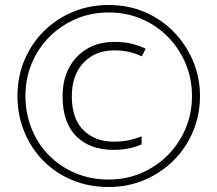

<svg xmlns="http://www.w3.org/2000/svg" viewBox="-20 -742 872 770"><path d="M416 8Q336 8 269 -20Q202 -48 153 -98Q104 -148 77 -214.5Q50 -281 50 -357Q50 -435 78.5 -502Q107 -569 157.5 -618.5Q208 -668 274 -695Q340 -722 416 -722Q495 -722 562 -693Q629 -664 678.5 -612.5Q728 -561 755 -495.5Q782 -430 782 -357Q782 -281 754 -214.5Q726 -148 675.5 -98Q625 -48 558.5 -20Q492 8 416 8ZM416 -22Q487 -22 548 -48.5Q609 -75 654.5 -121.5Q700 -168 725 -228.5Q750 -289 750 -357Q750 -425 725 -485.5Q700 -546 655 -592.5Q610 -639 549 -665.5Q488 -692 416 -692Q345 -692 284.5 -666Q224 -640 178.5 -594.5Q133 -549 107.5 -488Q82 -427 82 -357Q82 -289 106 -228Q130 -167 174.5 -121Q219 -75 280.5 -48.5Q342 -22 416 -22ZM434 -141Q341 -141 286 -195.5Q231 -250 231 -356Q231 -422 257 -470.5Q283 -519 329.5 -546.5Q376 -574 438 -574Q479 -574 508.5 -566.5Q538 -559 564 -547L549 -516Q525 -527 499 -533.5Q473 -540 438 -540Q362 -540 315 -490.5Q268 -441 268 -356Q268 -266 314.5 -220Q361 -174 435 -174Q468 -174 493.5 -179Q519 -184 548 -195V-163Q523 -152 495.5 -146.5Q468 -141 434 -141Z"/></svg>

Font: Noto Sans Lao UI ExtLt
Style: Regular
Weight: 200
Designer: Monotype Design Team
Foundry: Monotype Imaging Inc.
Version: Version 2.000; ttfautohint (v1.8.4.7-5d5b)